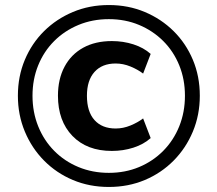

<svg xmlns="http://www.w3.org/2000/svg" viewBox="-20 -737 863 762"><path d="M412 5Q335 5 269.5 -22.5Q204 -50 155 -99.5Q106 -149 78.5 -215Q51 -281 51 -357Q51 -434 78.5 -499.5Q106 -565 155 -613.5Q204 -662 269.5 -689.5Q335 -717 412 -717Q489 -717 554.5 -689.5Q620 -662 669 -613.5Q718 -565 745.5 -499.5Q773 -434 773 -357Q773 -281 745.5 -215Q718 -149 669 -99.5Q620 -50 554.5 -22.5Q489 5 412 5ZM412 -51Q477 -51 532 -74Q587 -97 628 -138.5Q669 -180 691.5 -236Q714 -292 714 -357Q714 -422 691.5 -477.5Q669 -533 628 -574Q587 -615 532 -638Q477 -661 412 -661Q347 -661 291.5 -638Q236 -615 195 -574Q154 -533 131.5 -477.5Q109 -422 109 -357Q109 -292 131.5 -236Q154 -180 195 -138.5Q236 -97 291.5 -74Q347 -51 412 -51ZM424 -138Q325 -138 267.5 -197.5Q210 -257 210 -357Q210 -423 236 -472Q262 -521 310 -547.5Q358 -574 424 -574Q469 -574 509.5 -561Q550 -548 578 -523L548 -445Q527 -461 498 -473Q469 -485 439 -485Q385 -485 355 -451.5Q325 -418 325 -357Q325 -294 355 -260.5Q385 -227 439 -227Q469 -227 498 -239Q527 -251 548 -267L578 -189Q550 -164 509.5 -151Q469 -138 424 -138Z"/></svg>

Font: Muli
Style: Bold Italic
Weight: 700
Italic angle: -4.541°
Designer: Vernon Adams
Foundry: Vernon Adams
Version: Version 2.100; ttfautohint (v1.8.1.43-b0c9)